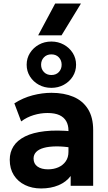

<svg xmlns="http://www.w3.org/2000/svg" viewBox="-20 -1049 610 1084"><path d="M212 15Q161 15 121 -4.5Q81 -24 58 -60.2Q35 -96.5 35 -147Q35 -190 56.5 -223.5Q78 -257 121.8 -278.8Q165.5 -300.5 232.8 -308.2Q300 -316 391.5 -307L393 -214Q338.5 -223 296.8 -222.5Q255 -222 226.8 -214Q198.5 -206 184 -190.8Q169.5 -175.5 169.5 -154Q169.5 -124.5 191.5 -108.8Q213.5 -93 251 -93Q283.5 -93 309.5 -104.5Q335.5 -116 351 -138Q366.5 -160 366.5 -191.5V-312.5Q366.5 -342 354.2 -364.2Q342 -386.5 316 -398.8Q290 -411 248 -411Q209 -411 170.2 -399.2Q131.5 -387.5 99.5 -363.5L61 -465.5Q109.5 -496.5 164 -510.8Q218.5 -525 270.5 -525Q341.5 -525 394.5 -502.5Q447.5 -480 476.8 -433.2Q506 -386.5 506 -314.5V0H379V-55.5Q354 -21.5 310.5 -3.2Q267 15 212 15ZM270 -553Q231 -553 199.5 -570.2Q168 -587.5 149.2 -617.2Q130.5 -647 130.5 -683.5Q130.5 -720 149.2 -749.8Q168 -779.5 199.5 -797Q231 -814.5 270 -814.5Q308.5 -814.5 340.2 -797Q372 -779.5 390.8 -749.8Q409.5 -720 409.5 -683.5Q409.5 -647 390.8 -617.2Q372 -587.5 340.2 -570.2Q308.5 -553 270 -553ZM270 -625.5Q296.5 -625.5 312.2 -642.2Q328 -659 328 -683.5Q328 -708.5 312.2 -725.2Q296.5 -742 270 -742Q244 -742 228 -725.2Q212 -708.5 212 -683.5Q212 -659 228 -642.2Q244 -625.5 270 -625.5ZM195.5 -849.5 291.5 -1029H437L327.5 -849.5Z"/></svg>

Font: Geologica Roman SemiBold
Style: Regular
Weight: 600
Designer: Sindre Bremnes, Frode Helland
Foundry: Monokrom Skriftforlag AS
Version: Version 1.010;gftools[0.9.28]